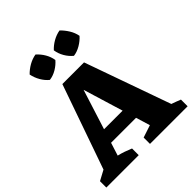

<svg xmlns="http://www.w3.org/2000/svg" viewBox="-253 -1086 1241 1241"><g transform="rotate(-45 367.5 -466.0)"><path d="M675 -85Q691 -80 707 -73.5Q723 -67 739 -61V0H395V-58L480 -86L318 -618H360L194 -94Q220 -88 244 -79.5Q268 -71 292 -61V0H-4V-58L65 -95L268 -674H466ZM166 -183V-277H560V-183ZM280 -932Q306 -909 323.5 -879Q341 -849 346 -816Q325 -791 294 -772.5Q263 -754 230 -750Q205 -770 187 -801Q169 -832 162 -867Q185 -891 215.5 -908.5Q246 -926 280 -932ZM500 -932Q524 -909 542.5 -879Q561 -849 567 -816Q545 -791 513.5 -772.5Q482 -754 450 -750Q424 -771 406 -802Q388 -833 383 -867Q405 -891 435.5 -908.5Q466 -926 500 -932Z"/></g></svg>

Font: Piazzolla Thin Black
Style: Regular
Weight: 900
Version: Version 2.005